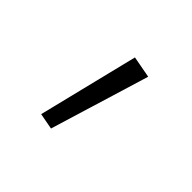

<svg xmlns="http://www.w3.org/2000/svg" viewBox="-68 -788 359 359"><g transform="rotate(45 111.5 -608.5)"><path d="M63 -512 112 -711 155 -703 95 -506Z"/></g></svg>

Font: Ysabeau SC Light
Style: Regular
Weight: 300
Designer: Christian Thalmann (Catharsis Fonts)
Version: Version 0.003